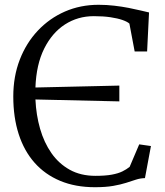

<svg xmlns="http://www.w3.org/2000/svg" viewBox="-20 -771 688 802"><path d="M376.5 11Q295 11 231.5 -15.5Q168 -42 124.2 -91.5Q80.5 -141 58 -211Q35.5 -281 35.5 -368Q35.5 -451.5 62.5 -521.5Q89.5 -591.5 138 -643Q186.5 -694.5 251.2 -722.8Q316 -751 391.5 -751Q425.5 -751 457.5 -747.2Q489.5 -743.5 517.5 -738Q545.5 -732.5 567.5 -727.2Q589.5 -722 602.5 -719L594.5 -556H542.5L520.5 -672.5Q511.5 -680.5 491.5 -687.5Q471.5 -694.5 441.5 -699Q411.5 -703.5 372 -703.5Q305 -703.5 251.2 -668.8Q197.5 -634 164.5 -567.8Q131.5 -501.5 128 -405.5L478.5 -413.5V-347.5L128 -355.5Q131 -290.5 147.5 -233Q164 -175.5 194.8 -131.5Q225.5 -87.5 271.2 -62Q317 -36.5 378.5 -36.5Q420 -36.5 447 -41.5Q474 -46.5 491.2 -55Q508.5 -63.5 521.5 -74L561.5 -168L610.5 -161L585.5 -27Q566 -26.5 547.5 -20.5Q529 -14.5 506.5 -7.2Q484 0 452.8 5.5Q421.5 11 376.5 11Z"/></svg>

Font: Merriweather 20pt Light
Style: Regular
Weight: 300
Version: Version 2.100